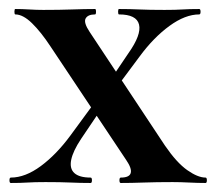

<svg xmlns="http://www.w3.org/2000/svg" viewBox="-20 -406 480 426"><path d="M248 0Q245 0 245 -6Q245 -12 248 -12Q267 -12 270 -22Q273 -32 260 -51L92 -303Q71 -335 51 -354.5Q31 -374 14 -374Q12 -374 12 -380Q12 -386 14 -386Q29 -386 45 -385Q61 -384 76 -384Q112 -384 140 -385Q168 -386 191 -386Q193 -386 193 -380Q193 -374 191 -374Q175 -374 170 -365Q165 -356 179 -335L346 -83Q372 -45 395.5 -28.5Q419 -12 436 -12Q439 -12 439 -6Q439 0 436 0Q419 0 399.5 -1Q380 -2 363 -2Q327 -2 299 -1Q271 0 248 0ZM4 0Q1 0 1 -6Q1 -12 4 -12Q36 -12 70.5 -37.5Q105 -63 136 -105L202 -195L216 -181L160 -98Q142 -71 138 -51.5Q134 -32 145 -22Q156 -12 181 -12Q184 -12 184 -6Q184 0 181 0Q158 0 136.5 -1Q115 -2 81 -2Q56 -2 41 -1Q26 0 4 0ZM223 -191 209 -205 265 -288Q294 -329 288.5 -351.5Q283 -374 244 -374Q242 -374 242 -380Q242 -386 244 -386Q268 -386 289.5 -385Q311 -384 345 -384Q370 -384 385 -385Q400 -386 422 -386Q425 -386 425 -380Q425 -374 422 -374Q391 -374 356 -348.5Q321 -323 290 -281Z"/></svg>

Font: Cormorant Garamond Light
Style: Regular
Weight: 300
Designer: Christian Thalmann (Catharsis Fonts)
Foundry: Catharsis Fonts
Version: Version 4.001